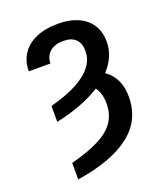

<svg xmlns="http://www.w3.org/2000/svg" viewBox="-140 -650 830 959"><g transform="rotate(-20 275.0 -170.0)"><path d="M109.9 -93.3V-177.7Q193.8 -199.7 250 -229.5Q306.2 -259.3 334.7 -296.4Q363.3 -333.5 363.3 -377.9Q363.3 -419.4 340.8 -441.2Q318.4 -462.9 274.4 -462.9Q245.1 -462.9 223.4 -452.6Q201.7 -442.4 189.7 -423.6Q177.7 -404.8 177.7 -378.9H62.5Q62.5 -432.1 88.6 -471.2Q114.7 -510.3 163.3 -531.5Q211.9 -552.7 278.3 -552.7Q372.6 -552.7 425.8 -508.3Q479 -463.9 479 -385.7Q479 -317.9 434.6 -260.7Q390.1 -203.6 307.4 -160.6Q224.6 -117.7 109.9 -93.3ZM308.1 -211.9 354 -266.1Q419.9 -250.5 454.3 -205.3Q488.8 -160.2 488.8 -88.9Q488.8 33.7 393.3 108.6Q297.9 183.6 109.9 212.9V125Q205.6 100.1 262.9 69.8Q320.3 39.6 346.4 -0.7Q372.6 -41 372.6 -95.2Q372.6 -141.6 355 -172.4Q337.4 -203.1 308.1 -211.9Z"/></g></svg>

Font: Inter 16pt Medium
Style: Regular
Weight: 500
Version: Version 4.001;git-66647c0bb